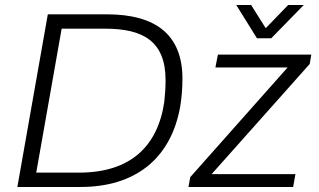

<svg xmlns="http://www.w3.org/2000/svg" viewBox="-20 -743 1267 763"><path d="M1187 -723H1125L1036 -631L978 -723H919L1001 -591H1058ZM49 0H300C516 0 659 -111 696 -319C702 -354 705 -392 705 -431C705 -606 597 -686 406 -686H170ZM124 -57 225 -629H398C549 -629 638 -579 638 -424C638 -395 636 -367 633 -339C607 -160 497 -57 294 -57ZM729 0H1145L1154 -51H821L1211 -489L1217 -526H846L836 -475H1123L736 -39Z"/></svg>

Font: Archivo ExtraLight
Style: Italic
Weight: 200
Italic angle: -10°
Designer: Hector Gatti
Foundry: Omnibus-Type
Version: Version 2.001